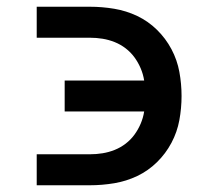

<svg xmlns="http://www.w3.org/2000/svg" viewBox="-20 -550 640 570"><path d="M89 0V-92H247Q266 -92 284.5 -95Q303 -98 320.5 -105Q338 -112 353 -123.5Q368 -135 379 -150Q390 -165 397.5 -182.5Q405 -200 408 -219H172V-311H408Q405 -330 397.5 -347.5Q390 -365 379 -380Q368 -395 353 -406.5Q338 -418 320.5 -425Q303 -432 284.5 -435Q266 -438 247 -438H89V-530H247Q283 -530 319 -524Q355 -518 387.5 -502.5Q420 -487 446 -461.5Q472 -436 489 -404Q506 -372 512.5 -336.5Q519 -301 519 -265Q519 -229 512.5 -193.5Q506 -158 489 -126Q472 -94 446 -68.5Q420 -43 387.5 -27.5Q355 -12 319 -6Q283 0 247 0Z"/></svg>

Font: Iosevka Slab Semibold Extended
Style: Regular
Weight: 600
Width: 7
Monospace: yes
Designer: Belleve Invis
Foundry: Belleve Invis
Version: Version 11.1.0; ttfautohint (v1.8.3)